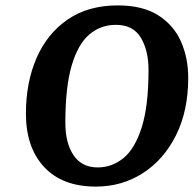

<svg xmlns="http://www.w3.org/2000/svg" viewBox="-20 -680 717 711"><path d="M677 -392Q677 -269 631.5 -178.5Q586 -88 508.5 -38.5Q431 11 335 11Q211 11 143.5 -61.5Q76 -134 76 -259Q76 -375 115.5 -465.5Q155 -556 231 -608Q307 -660 416 -660Q509 -660 566.5 -623Q624 -586 650.5 -525.5Q677 -465 677 -392ZM530 -421Q530 -493 501.5 -540.5Q473 -588 409 -588Q353 -588 311 -552.5Q269 -517 245.5 -437.5Q222 -358 222 -225Q222 -150 252.5 -105Q283 -60 342 -60Q394 -60 436.5 -94Q479 -128 504.5 -207.5Q530 -287 530 -421Z"/></svg>

Font: Arsenal SC
Style: Bold Italic
Weight: 700
Italic angle: -9.10001°
Designer: Andrij Shevchenko
Foundry: Stairsfor
Version: Version 2.001; ttfautohint (v1.8.4.7-5d5b)